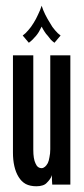

<svg xmlns="http://www.w3.org/2000/svg" viewBox="-20 -647 293 673"><path d="M192.4 -522.5Q192.4 -522.5 192.4 -522.5Q192.4 -522.5 192.4 -522.5Q182.6 -529.3 172.9 -541Q163.1 -551.8 155.3 -566.4Q146.5 -580.1 138.7 -595.7Q130.9 -611.3 126 -627Q126 -627 126 -627Q126 -627 126 -627Q121.1 -611.3 113.3 -595.7Q106.4 -580.1 97.7 -566.4Q88.9 -551.8 79.1 -541Q69.3 -529.3 59.6 -522.5Q59.6 -522.5 70.3 -509.8Q81.1 -497.1 81.1 -497.1Q81.1 -497.1 81.1 -497.1Q81.1 -497.1 81.1 -497.1Q87.9 -502 93.8 -507.8Q99.6 -514.6 106.4 -521.5Q111.3 -527.3 116.2 -535.2Q121.1 -543.9 126 -553.7Q126 -553.7 126 -553.7Q126 -553.7 126 -553.7Q130.9 -543.9 136.7 -535.2Q141.6 -527.3 147.5 -521.5Q152.3 -514.6 158.2 -507.8Q164.1 -502 170.9 -497.1Q170.9 -497.1 181.6 -509.8Q192.4 -522.5 192.4 -522.5ZM226.6 0Q226.6 0 226.6 -58.6Q226.6 -117.2 226.6 -192.4Q226.6 -252.9 226.6 -312.5Q226.6 -371.1 226.6 -409.2Q226.6 -429.7 226.6 -441.4Q226.6 -453.1 226.6 -453.1Q226.6 -453.1 191.4 -453.1Q156.2 -453.1 156.2 -453.1Q156.2 -453.1 156.2 -410.2Q156.2 -368.2 156.2 -313.5Q156.2 -290 156.2 -265.6Q156.2 -242.2 156.2 -219.7Q156.2 -179.7 156.2 -151.4Q156.2 -124 156.2 -124Q156.2 -124 156.2 -124Q156.2 -124 156.2 -124Q156.2 -108.4 153.3 -95.7Q151.4 -83 147.5 -75.2Q142.6 -66.4 137.7 -62.5Q131.8 -57.6 126 -57.6Q126 -57.6 126 -57.6Q126 -57.6 126 -57.6Q111.3 -57.6 104.5 -74.2Q96.7 -89.8 96.7 -122.1Q96.7 -122.1 96.7 -165Q96.7 -207 96.7 -262.7Q96.7 -286.1 96.7 -310.5Q96.7 -335 96.7 -356.4Q96.7 -397.5 96.7 -424.8Q96.7 -453.1 96.7 -453.1Q96.7 -453.1 60.5 -453.1Q25.4 -453.1 25.4 -453.1Q25.4 -453.1 25.4 -409.2Q25.4 -365.2 25.4 -307.6Q25.4 -262.7 25.4 -217.8Q25.4 -172.9 25.4 -145.5Q25.4 -129.9 25.4 -121.1Q25.4 -112.3 25.4 -112.3Q25.4 -112.3 25.4 -112.3Q25.4 -112.3 25.4 -112.3Q25.4 -85.9 30.3 -64.5Q35.2 -43 44.9 -27.3Q54.7 -10.7 70.3 -2Q85.9 5.9 107.4 5.9Q107.4 5.9 107.4 5.9Q107.4 5.9 107.4 5.9Q120.1 5.9 128.9 2.9Q138.7 0 144.5 -6.8Q151.4 -13.7 155.3 -19.5Q160.2 -26.4 162.1 -33.2Q162.1 -33.2 162.1 -16.6Q163.1 0 163.1 0Q163.1 0 195.3 0Q226.6 0 226.6 0Z"/></svg>

Font: AgendaMediumCondGoodkids
Style: AgendaMediumCondGoodkids
Weight: 500
Designer: ""
Version: ""